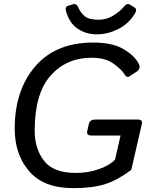

<svg xmlns="http://www.w3.org/2000/svg" viewBox="-20 -928 758 962"><path d="M311 -871.1Q304.2 -894.5 321.3 -899.4L346.7 -906.7Q363.3 -911.6 371.1 -893.1Q383.8 -863.8 405 -846.4Q426.3 -829.1 474.1 -829.1Q515.1 -829.1 549.6 -851.1Q584 -873 604 -897.9Q616.7 -913.6 631.8 -904.3L653.8 -890.6Q668.9 -880.9 656.2 -860.4Q624 -807.6 571 -781.7Q518.1 -755.9 465.8 -755.9Q411.6 -755.9 369.9 -783.7Q328.1 -811.5 311 -871.1ZM53.7 -283.2Q53.7 -476.1 156.5 -595.5Q259.3 -714.8 447.3 -714.8Q542 -714.8 597.7 -682.6Q653.3 -650.4 674.8 -609.4Q687.5 -584.5 665.5 -569.8L628.4 -545.4Q614.7 -536.1 602.5 -557.6Q590.3 -578.6 549.3 -608.6Q508.3 -638.7 439 -638.7Q313.5 -638.7 233.6 -549.3Q153.8 -460 153.8 -272Q153.8 -183.1 200.7 -122.3Q247.6 -61.5 359.9 -61.5Q423.3 -61.5 477.1 -81.1Q530.8 -100.6 556.2 -127.9L584 -249H439Q412.1 -249 417 -271L425.3 -307.1Q430.7 -329.1 457.5 -329.1H669.4Q696.3 -329.1 690.9 -307.1L637.7 -76.7Q568.4 -24.9 505.9 -5.1Q443.4 14.6 346.7 14.6Q199.2 14.6 126.5 -69.6Q53.7 -153.8 53.7 -283.2Z"/></svg>

Font: Istok Web
Style: BoldItalic
Weight: 700
Italic angle: -13°
Designer: Andrey V. Panov
Foundry: Andrey V. Panov
Version: Version 1.0.2g